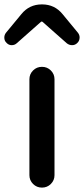

<svg xmlns="http://www.w3.org/2000/svg" viewBox="-46 -854 383 874"><path d="M87.9 -56.6V-493.2Q87.9 -516.6 104.5 -533.2Q121.1 -549.8 145 -549.8Q168.9 -549.8 185.5 -533.2Q202.1 -516.6 202.1 -493.2V-56.6Q202.1 -33.2 185.5 -16.6Q168.9 0 145 0Q121.1 0 104.5 -16.6Q87.9 -33.2 87.9 -56.6ZM-15.6 -658.2Q-26.4 -668 -26.4 -682.6Q-26.4 -695.3 -18.6 -705.1L50.8 -789.1Q86.9 -834 144.5 -834H145.5Q203.1 -834 239.3 -789.1L308.6 -705.1Q316.4 -695.3 316.4 -683.6Q316.4 -668 305.7 -658.2Q295.9 -648.4 282.2 -648.4Q268.6 -648.4 257.8 -657.2L148.4 -753.9Q146.5 -755.9 144 -755.9Q141.6 -755.9 139.6 -753.9L30.3 -657.2Q20.5 -648.4 7.8 -648.4Q7.8 -648.4 6.8 -648.4Q-5.9 -648.4 -15.6 -658.2Z"/></svg>

Font: Gen Jyuu Gothic Medium
Style: Regular
Weight: 500
Designer: [Source Han Sans]
Ryoko NISHIZUKA  (kana & ideographs); Paul D. Hunt (Latin, Greek & Cyrillic); Wenlong ZHANG  (bopomofo
Version: Version 1.002.20150607